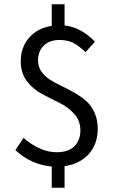

<svg xmlns="http://www.w3.org/2000/svg" viewBox="-20 -768 537 898"><path d="M222 110V11Q125 2 52 -66L90 -123Q168 -56 245 -56Q299 -56 327.5 -83.5Q356 -111 356 -159Q356 -203 327.5 -235Q299 -267 258 -287Q217 -307 175.5 -329Q134 -351 105.5 -389Q77 -427 77 -481Q77 -547 116.5 -592Q156 -637 222 -647V-748H282V-649Q360 -640 424 -573L380 -524Q349 -554 322.5 -567.5Q296 -581 258 -581Q212 -581 185 -555Q158 -529 158 -485Q158 -456 173.5 -433.5Q189 -411 213.5 -395.5Q238 -380 267.5 -366Q297 -352 327 -335Q357 -318 381.5 -297Q406 -276 421.5 -242.5Q437 -209 437 -165Q437 -94 395 -47.5Q353 -1 282 9V110Z"/></svg>

Font: Toshiba Sans
Style: Regular
Weight: 400
Designer: Paul D. Hunt
Foundry: Toshiba Corporation
Version: Version 2.020;PS 2.0;hotconv 1.0.86;makeotf.lib2.5.63406